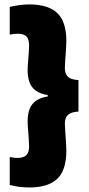

<svg xmlns="http://www.w3.org/2000/svg" viewBox="-20 -698 392 848"><path d="M23 -667.5V-545Q30 -546.5 39 -547.8Q48 -549 58 -549Q85.5 -549 97 -536.8Q108.5 -524.5 108.5 -497Q108.5 -486 107 -465Q105.5 -444 103.8 -422.8Q102 -401.5 102 -388.5Q102 -358 110.2 -335Q118.5 -312 138 -297.8Q157.5 -283.5 191 -278V-269.5L198 -273Q161 -268.5 140 -253.8Q119 -239 110.5 -215.8Q102 -192.5 102 -161Q102 -148.5 103.8 -127Q105.5 -105.5 107 -84.8Q108.5 -64 108.5 -52.5Q108.5 -25 96.5 -12.8Q84.5 -0.5 56 -0.5Q46.5 -0.5 38.2 -1.8Q30 -3 23 -4.5V119Q42.5 124 64.5 127Q86.5 130 109 130Q192 130 232.5 92.2Q273 54.5 273 -33Q273 -47.5 271.5 -70.8Q270 -94 268.2 -116.8Q266.5 -139.5 266.5 -151.5Q266.5 -169 272.5 -180.5Q278.5 -192 291.8 -198Q305 -204 326.5 -205V-344.5Q305 -345.5 291.8 -351.5Q278.5 -357.5 272.5 -369.2Q266.5 -381 266.5 -398.5Q266.5 -411 268.2 -433.5Q270 -456 271.5 -479.2Q273 -502.5 273 -516.5Q273 -603 232.5 -640.8Q192 -678.5 109 -678.5Q86.5 -678.5 64.2 -675.2Q42 -672 23 -667.5Z"/></svg>

Font: Anek Malayalam ExtraBold
Style: Regular
Weight: 800
Version: Version 1.003